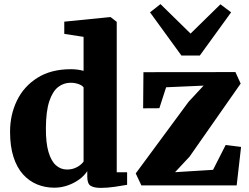

<svg xmlns="http://www.w3.org/2000/svg" viewBox="-20 -903 1214 935"><path d="M244.5 11Q200 11 161.2 -4.8Q122.5 -20.5 92.5 -53.5Q62.5 -86.5 45.8 -138.2Q29 -190 29 -261.5Q29 -344.5 62.8 -413.8Q96.5 -483 162.8 -524.5Q229 -566 325.5 -566Q342.5 -566 358.5 -563.8Q374.5 -561.5 387 -558V-723.5L293 -738V-797.5L513 -819.5H519L548.5 -796.5V-64H599V-3Q577 1 540.2 6.5Q503.5 12 471 12Q438.5 12 421.8 2Q405 -8 405 -42.5V-69.5Q389.5 -46 364.2 -28Q339 -10 308 0.5Q277 11 244.5 11ZM305.5 -77.5Q325.5 -77.5 341.5 -83.2Q357.5 -89 369 -98Q380.5 -107 387 -116V-477.5Q380.5 -487 362.8 -493.5Q345 -500 323.5 -500Q290 -500 263 -479Q236 -458 220 -409.8Q204 -361.5 203.5 -279.5Q203 -207.5 216.2 -162.8Q229.5 -118 252.8 -97.8Q276 -77.5 305.5 -77.5ZM971.5 -486 789 -478 756 -376 677 -375.5 678.5 -551.5 1126.5 -552 1152 -496 903 -140 832.5 -64.5 1017.5 -76 1079 -197 1154 -187.5 1132.5 0H668.5L641 -58.5L898.5 -407.5ZM863.5 -632.5 710.5 -843 761.5 -883 908 -739.5 1053.5 -882 1105.5 -843 953 -632.5Z"/></svg>

Font: Merriweather 28pt Black
Style: Regular
Weight: 900
Version: Version 2.100